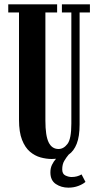

<svg xmlns="http://www.w3.org/2000/svg" viewBox="-20 -720 451 884"><path d="M218.5 12Q193.5 12 167 4.8Q140.5 -2.5 118 -21.5Q95.5 -40.5 81.5 -76Q67.5 -111.5 67.5 -168.5V-662.5H18V-700H243V-662.5H189V-164.5Q189 -95 204 -64.5Q219 -34 249.5 -34Q273 -34 290.8 -57.5Q308.5 -81 308.5 -151V-662.5H265V-700H394V-662.5H346.5V-147Q346.5 -91.5 333.2 -58Q320 -24.5 296 -8Q285 5 275.8 20.8Q266.5 36.5 266.5 60Q266.5 81 281.2 88Q296 95 309.5 95Q335.5 95 355.5 83L373.5 117.5Q361 128.5 340.2 136.2Q319.5 144 295 144Q262 144 237 127.2Q212 110.5 212 73.5Q212 54 219.5 38.5Q227 23 238 11Q229 12 218.5 12Z"/></svg>

Font: Imbue 10pt
Style: Bold
Weight: 700
Designer: Tyler Finck
Foundry: Etcetera Type Company
Version: Version 1.102; ttfautohint (v1.8.3)